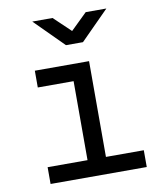

<svg xmlns="http://www.w3.org/2000/svg" viewBox="-87 -854 774 924"><g transform="rotate(-10 300.0 -392.5)"><path d="M85 0V-82H280V-468H105V-550H370V-82H555V0ZM274 -645 134 -785H233L315 -707L395 -785H496L357 -645Z"/></g></svg>

Font: JetBrains Mono NL
Style: Regular
Weight: 400
Monospace: yes
Designer: Philipp Nurullin, Konstantin Bulenkov
Foundry: JetBrains
Version: Version 2.305; ttfautohint (v1.8.4.7-5d5b)